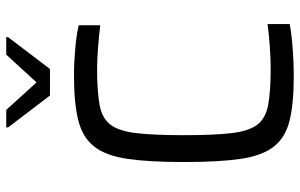

<svg xmlns="http://www.w3.org/2000/svg" viewBox="-193 -760 961 615"><g transform="rotate(-90 287.5 -452.5)"><path d="M353 8Q263 8 208.5 -5.5Q154 -19 125 -56.5Q96 -94 86 -163Q76 -232 76 -344Q76 -455 86 -524Q96 -593 125 -630.5Q154 -668 208.5 -682Q263 -696 353 -696Q394 -696 439 -692Q484 -688 514 -681V-612Q480 -616 441.5 -619Q403 -622 375 -622Q302 -622 259 -614Q216 -606 195.5 -579Q175 -552 168.5 -496Q162 -440 162 -344Q162 -248 168.5 -192Q175 -136 195.5 -109Q216 -82 259 -74Q302 -66 375 -66Q409 -66 449 -69Q489 -72 518 -76V-5Q486 1 439.5 4.5Q393 8 353 8ZM289 -773 187 -907V-913H243L331 -816L420 -913H476V-907L374 -773Z"/></g></svg>

Font: Saira
Style: Regular
Weight: 400
Designer: Hector Gatti with collaboration of the Omnibus-Type team
Foundry: Omnibus-Type
Version: Version 1.100; ttfautohint (v1.8.3)